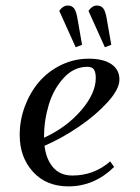

<svg xmlns="http://www.w3.org/2000/svg" viewBox="-20 -663 503 690"><path d="M50.8 -178.2Q50.8 -231 69.3 -280.8Q87.9 -330.6 120.1 -368.4Q152.3 -406.2 199.2 -429.2Q246.1 -452.1 298.8 -452.1Q351.6 -452.1 380.4 -432.4Q409.2 -412.6 409.2 -377Q409.2 -342.3 366.2 -295.2Q323.2 -248 262.2 -206.8Q201.2 -165.5 140.1 -139.2Q145.5 -91.3 170.7 -61.8Q195.8 -32.2 240.2 -32.2Q317.9 -32.2 376 -83L390.1 -63Q318.8 6.8 226.1 6.8Q146 6.8 98.4 -45.7Q50.8 -98.1 50.8 -178.2ZM138.2 -168Q219.2 -205.1 271.7 -266.4Q324.2 -327.6 324.2 -382.8Q324.2 -402.3 317.9 -412.6Q311.5 -422.9 293.9 -422.9Q245.6 -422.9 209 -383.1Q172.4 -343.3 155.3 -286.6Q138.2 -230 138.2 -169.9ZM192.9 -624Q206.5 -643.1 223.1 -643.1Q238.8 -643.1 246.6 -632.3Q254.4 -621.6 258.8 -594.2L274.9 -502L252 -493.2ZM297.9 -624Q311.5 -643.1 328.1 -643.1Q343.8 -643.1 351.6 -632.3Q359.4 -621.6 363.8 -594.2L379.9 -502L356.9 -493.2Z"/></svg>

Font: Dihjauti
Style: Bold Italic
Weight: 700
Italic angle: -9°
Designer: T. Christopher White
Version: Version 3.0.0